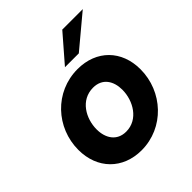

<svg xmlns="http://www.w3.org/2000/svg" viewBox="-195 -823 960 960"><g transform="rotate(-45 285.0 -343.0)"><path d="M254.5 10.5C414 10.5 537 -122.5 537 -280.5C537 -413 448.5 -503.5 315 -503.5C153 -503.5 32 -371 32 -214.5C32 -81 122 10.5 254.5 10.5ZM169 -222.5C169 -299 215.5 -383 304 -383C370 -383 400.5 -333 400.5 -272C400.5 -195 352 -110 266 -110C200 -110 169 -161.5 169 -222.5ZM277 -554.5H375L545.5 -697H400.5Z"/></g></svg>

Font: HK Grotesk ExtraBold
Style: Italic
Weight: 800
Italic angle: -16°
Designer: Alfredo Marco Pradil
Foundry: Hanken Design Co.
Version: Version 3.001;FEAKit 1.0